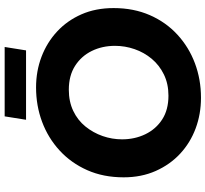

<svg xmlns="http://www.w3.org/2000/svg" viewBox="-50 -842 903 844"><g transform="rotate(-90 402.0 -419.5)"><path d="M395 12Q323 12 260 -11.5Q197 -35 149 -79.5Q101 -124 73 -187Q45 -250 45 -328Q45 -417 76.5 -488Q108 -559 163 -609.5Q218 -660 289 -686.5Q360 -713 440 -713Q512 -713 575 -689Q638 -665 686 -620.5Q734 -576 761.5 -513.5Q789 -451 789 -372Q789 -284 758 -213Q727 -142 672 -91.5Q617 -41 546 -14.5Q475 12 395 12ZM404 -131Q456 -131 497 -151Q538 -171 566 -204.5Q594 -238 608.5 -280Q623 -322 623 -366Q623 -422 600.5 -468Q578 -514 535 -541.5Q492 -569 430 -569Q378 -569 337 -549.5Q296 -530 268.5 -496Q241 -462 226.5 -420.5Q212 -379 212 -335Q212 -279 234.5 -232.5Q257 -186 299.5 -158.5Q342 -131 404 -131ZM298 -757 313 -851H618L603 -757Z"/></g></svg>

Font: MuseoModerno Thin
Style: Bold Italic
Weight: 700
Italic angle: -9°
Version: Version 1.003